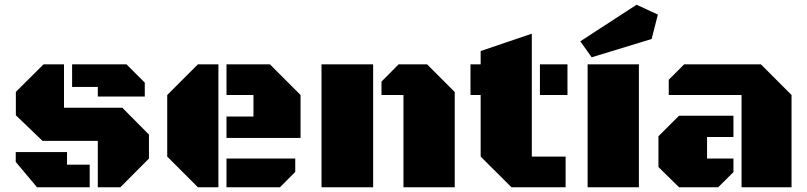

<svg xmlns="http://www.w3.org/2000/svg" viewBox="-20 -790 3406 810"><path d="M392.6 0V-195.8H159.2L46.9 -303.7V-402.3L163.6 -518.6H250V-335.4H496.1L608.4 -222.2V-121.1L487.8 0ZM392.6 -382.8V-423.3H284.2V-518.6H513.7L590.8 -441.4V-382.8ZM136.2 0 46.4 -106.9V-148.4H262.7V-95.2H358.4V0Z M814.9 0 685.5 -129.4V-389.2L814.9 -518.6H901.4V0ZM935.5 -208V-298.3H1049.3V-389.2H935.5V-518.6H1118.7L1248 -389.2V-208ZM935.5 0V-121.1H1225.6V-64.9L1161.1 0Z M1682.1 0V-389.2H1589.4V-445.8L1661.6 -518.6H1781.7L1898.4 -401.9V0ZM1336.4 0V-518.6H1554.2V0Z M2137.7 0 2007.8 -129.4V-389.2H1964.8V-518.6H2007.8V-574.7L2223.6 -647.9V-129.4H2366.2V0ZM2257.8 -389.2V-518.6H2374V-389.2Z M2459 0V-518.6H2675.3V0ZM2476.1 -548.3 2428.2 -615.7 2665.5 -770 2755.4 -728.5 2729 -625.5Z M3108.4 0V-389.2H2801.3V-453.6L2866.2 -518.6H3189.9L3319.3 -389.2V0ZM2844.7 0 2757.8 -85.4V-215.3L2844.7 -301.8H3074.2V-211.9H2962.9V-121.1H3074.2V-64L3009.8 0Z"/></svg>

Font: Black Ops One
Style: Regular
Weight: 400
Designer: James Grieshaber, Eben Sorkin
Foundry: Sorkin Type Co.
Version: Version 1.004; ttfautohint (v1.8.4.7-5d5b)